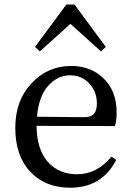

<svg xmlns="http://www.w3.org/2000/svg" viewBox="-20 -831 596 864"><path d="M296.9 -723.6 159.2 -599.6 137.7 -620.1 278.3 -810.5H315.4L456.1 -620.1L434.6 -599.6ZM146.5 -305.7 357.4 -303.7Q390.6 -303.7 403.3 -319.3Q416 -335 416 -365.2Q416 -418 381.8 -455.1Q347.7 -492.2 294.9 -492.2Q239.3 -492.2 196.8 -444.8Q154.3 -397.5 146.5 -305.7ZM497.1 -263.7 144.5 -264.6Q145.5 -159.2 194.8 -103Q244.1 -46.9 327.1 -46.9Q416 -46.9 481.4 -126L502.9 -111.3Q438.5 13.7 295.9 13.7Q183.6 13.7 116.2 -58.1Q48.8 -129.9 48.8 -255.9Q48.8 -378.9 122.1 -456.5Q195.3 -534.2 299.8 -534.2Q389.6 -534.2 447.3 -477.1Q504.9 -419.9 504.9 -325.2Q504.9 -287.1 497.1 -263.7Z"/></svg>

Font: GenYoMin TW TTF Medium
Style: Regular
Weight: 500
Version: Version 1.300